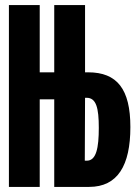

<svg xmlns="http://www.w3.org/2000/svg" viewBox="-20 -734 540 754"><path d="M15 0H136V-344H193V0H330C442 0 492 -84 492 -235C492 -384 440 -450 326 -450H314V-714H193V-450H136V-714H15ZM313 -103 314 -350H320C358 -350 368 -310 368 -232C368 -153 358 -103 321 -103Z"/></svg>

Font: Noto Sans Mono ExtraCondensed ExtraBold
Style: Regular
Weight: 800
Width: 2
Designer: Monotype Design Team
Foundry: Monotype Imaging Inc.
Version: Version 2.014